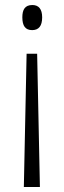

<svg xmlns="http://www.w3.org/2000/svg" viewBox="-20 -554 255 765"><path d="M148 -485C148 -518 134 -534 109 -534C79 -534 69 -515 69 -485C69 -451 81 -434 108 -434C134 -434 148 -450 148 -485ZM86 -340 75 191H139L128 -340Z"/></svg>

Font: Noto Sans Georgian ExtraCondensed Light
Style: Regular
Weight: 300
Width: 2
Designer: Monotype Design Team, Akaki Razmadze
Foundry: Google LLC
Version: Version 2.005